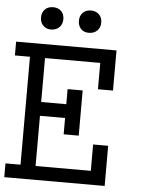

<svg xmlns="http://www.w3.org/2000/svg" viewBox="-59 -930 733 977"><g transform="rotate(5 307.5 -441.5)"><path d="M0 -621.8V-692.3H512.8V-487.2H435.9V-621.8H153.8V-397.4H282.1V-474.4H359V-243.6H282.1V-326.9H153.8V-70.5H435.9V-205.1H512.8V0H0V-70.5H76.9V-621.8ZM115.4 -825.6Q115.4 -851.3 130.8 -867.3Q146.2 -883.3 173.1 -883.3Q198.7 -883.3 214.1 -867.9Q229.5 -852.6 229.5 -826.9Q229.5 -801.3 213.5 -785.3Q197.4 -769.2 170.5 -769.2Q146.2 -769.2 130.8 -785.3Q115.4 -801.3 115.4 -825.6ZM309 -825.6Q309 -851.3 324.4 -867.3Q339.7 -883.3 366.7 -883.3Q391 -883.3 407.1 -867.9Q423.1 -852.6 423.1 -826.9Q423.1 -801.3 407.1 -785.3Q391 -769.2 364.1 -769.2Q338.5 -769.2 323.7 -785.3Q309 -801.3 309 -825.6Z"/></g></svg>

Font: Slabo 13px
Style: Regular
Weight: 400
Designer: John Hudson
Foundry: Tiro Typeworks Ltd.
Version: Version 1.02 Build 005a